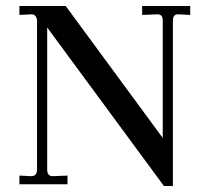

<svg xmlns="http://www.w3.org/2000/svg" viewBox="-20 -617 702 643"><path d="M529 6 138 -525V-49Q138 -27 157 -27L206 -29V0H45V-29L84 -27Q104 -27 104 -49V-548Q104 -557 98.5 -563.5Q93 -570 84 -569L45 -567V-597H200L525 -155V-549Q525 -569 508 -569H505L456 -567V-597H617V-567L578 -569H576Q559 -569 559 -548V6Z"/></svg>

Font: UnnaRegular
Style: Regular
Weight: 400
Designer: Jorge de Buen Unna
Foundry: Omnibus-Type
Version: Version 2.008;hotconv 1.0.109;makeotfexe 2.5.65596